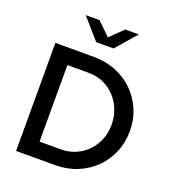

<svg xmlns="http://www.w3.org/2000/svg" viewBox="-161 -1046 1057 1169"><g transform="rotate(20 367.5 -461.0)"><path d="M77 0ZM77 0V-700H307H329Q403 -700 468.5 -674Q534 -648 582.5 -601Q631 -554 659 -489.5Q687 -425 687 -349Q687 -276 660.5 -212.5Q634 -149 586 -101.5Q538 -54 472.5 -27Q407 0 329 0ZM331 -598H192V-102H331Q378 -102 421 -119.5Q464 -137 497 -169.5Q530 -202 549.5 -247.5Q569 -293 569 -349Q569 -400 551 -445.5Q533 -491 501 -525Q469 -559 425.5 -578.5Q382 -598 331 -598ZM282 -922 366 -841 449 -922H537L421 -789H309L193 -922Z"/></g></svg>

Font: Rosa Sans Medium
Style: Regular
Weight: 500
Designer: Pentagram / MCKL
Foundry: Pentagram / MCKL
Version: Version 1.005;September 16, 2019;FontCreator 11.5.0.2425 64-